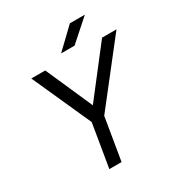

<svg xmlns="http://www.w3.org/2000/svg" viewBox="-200 -1007 1072 1144"><g transform="rotate(-30 336.0 -435.0)"><path d="M282.8 -326.3 572.3 -700H671.5L351.3 -291.2ZM274.2 -336H358.3L302.3 0H218.2ZM85.5 -700H181.3L346.2 -326.3L269.3 -291.2ZM449 -870H552.3L406.5 -740.7H314Z"/></g></svg>

Font: Oak Sans Light Italic
Style: Regular
Weight: 400
Italic angle: -9.5°
Foundry: Erik Kennedy, Walven
Version: Version 1.000;Glyphs 3.1.2 (3151)